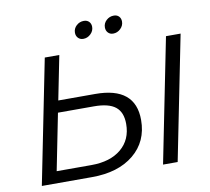

<svg xmlns="http://www.w3.org/2000/svg" viewBox="-91 -965 1165 1067"><g transform="rotate(-10 492.0 -431.5)"><path d="M232.5 -452H441.5Q667 -452 667 -266Q667 -144 579.2 -72Q491.5 0 343 0H60L200 -700H282ZM826.5 0H744L884 -700H966.5ZM449 -863Q467 -863 478 -851.8Q489 -840.5 489 -822.5Q489 -799.5 471 -782.2Q453 -765 429.5 -765Q411.5 -765 400.2 -776.8Q389 -788.5 389 -806.5Q389 -830 406.8 -846.5Q424.5 -863 449 -863ZM618 -863Q636 -863 646.8 -851.8Q657.5 -840.5 657.5 -822.5Q657.5 -799.5 639.5 -782.2Q621.5 -765 598 -765Q580 -765 569 -776.8Q558 -788.5 558 -806.5Q558 -830 575.8 -846.5Q593.5 -863 618 -863ZM155.5 -66.5H351.5Q458 -66.5 519.8 -118Q581.5 -169.5 581.5 -258.5Q581.5 -324.5 543.2 -355Q505 -385.5 422 -385.5H219Z"/></g></svg>

Font: Argentum Sans Light
Style: Italic
Weight: 300
Italic angle: -11.3°
Designer: Julieta Ulanovsky (font), Owen Earl (portions from Jones font), Cristiano Sobral (main changes and remaster)
Foundry: Julieta Ulanovsky (font), Owen Earl (portions from Jones font), Cristiano Sobral (main changes and remaster)
Version: Version 3.127